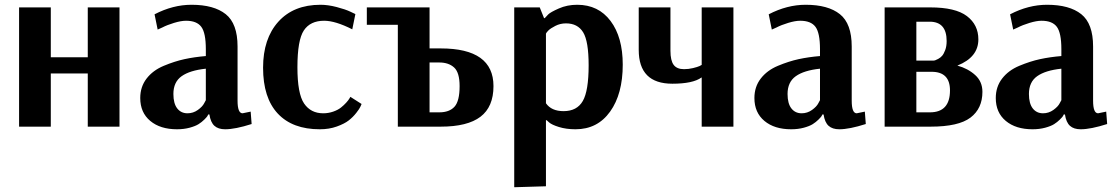

<svg xmlns="http://www.w3.org/2000/svg" viewBox="-20 -531 4681 805"><path d="M60 0V-500H193V-291H348V-500H481V0H348V-223H193V0Z M722 11Q652 11 610 -24Q568 -59 568 -120Q568 -167 594.5 -201.5Q621 -236 666.5 -255Q712 -274 753.5 -283Q795 -292 843 -296V-325Q843 -393 824 -418.5Q805 -444 760 -444Q739 -444 709.5 -435Q680 -426 661 -416L641 -407L628 -471Q705 -511 783 -511Q877 -511 926.5 -471.5Q976 -432 976 -336V-109Q976 -56 997 -56L1031 -63L1035 -11Q966 11 924 11Q895 11 879 -3.5Q863 -18 858 -51H853Q852 -48 849.5 -44Q847 -40 836.5 -29.5Q826 -19 812.5 -10.5Q799 -2 775 4.5Q751 11 722 11ZM766 -56Q790 -56 809.5 -70Q829 -84 836 -98L843 -111V-243Q776 -236 741.5 -211.5Q707 -187 707 -137Q707 -97 723 -76.5Q739 -56 766 -56Z M1321 11Q1206 11 1144.5 -55Q1083 -121 1083 -247Q1083 -369 1147 -440Q1211 -511 1324 -511Q1355 -511 1391.5 -501.5Q1428 -492 1449 -482L1470 -472L1457 -408Q1386 -444 1339 -444Q1281 -444 1254 -403.5Q1227 -363 1227 -249Q1227 -138 1255 -97Q1283 -56 1335 -56Q1357 -56 1377 -63Q1397 -70 1409.5 -80Q1422 -90 1431.5 -100.5Q1441 -111 1445 -118L1449 -125L1496 -95Q1494 -91 1491 -83.5Q1488 -76 1474 -58Q1460 -40 1442 -26Q1424 -12 1392 -0.5Q1360 11 1321 11Z M1648 0V-427H1518V-500H1781V-328H1828Q2049 -328 2049 -170Q2049 -83 1994.5 -41.5Q1940 0 1828 0ZM1781 -60H1822Q1864 -60 1885.5 -83.5Q1907 -107 1907 -170Q1907 -227 1884 -248Q1861 -269 1822 -269H1781Z M2136 254V-500H2243L2261 -455H2264Q2269 -461 2278.5 -470.5Q2288 -480 2323 -495.5Q2358 -511 2400 -511Q2489 -511 2540 -443Q2591 -375 2591 -260Q2591 -137 2538 -63Q2485 11 2393 11Q2354 11 2323.5 1.5Q2293 -8 2282 -18L2272 -27H2269V250ZM2343 -65Q2399 -65 2423.5 -107.5Q2448 -150 2448 -257Q2448 -358 2425 -395.5Q2402 -433 2353 -433Q2329 -433 2308.5 -422.5Q2288 -412 2279.5 -403.5Q2271 -395 2269 -390V-98Q2292 -65 2343 -65Z M2922 0V-206H2921Q2885 -180 2799 -180Q2658 -180 2658 -322V-500H2791V-318Q2791 -277 2804.5 -259Q2818 -241 2848 -241Q2867 -241 2885.5 -245.5Q2904 -250 2913 -254L2922 -259V-500H3055V0Z M3297 11Q3227 11 3185 -24Q3143 -59 3143 -120Q3143 -167 3169.5 -201.5Q3196 -236 3241.5 -255Q3287 -274 3328.5 -283Q3370 -292 3418 -296V-325Q3418 -393 3399 -418.5Q3380 -444 3335 -444Q3314 -444 3284.5 -435Q3255 -426 3236 -416L3216 -407L3203 -471Q3280 -511 3358 -511Q3452 -511 3501.5 -471.5Q3551 -432 3551 -336V-109Q3551 -56 3572 -56L3606 -63L3610 -11Q3541 11 3499 11Q3470 11 3454 -3.5Q3438 -18 3433 -51H3428Q3427 -48 3424.5 -44Q3422 -40 3411.5 -29.5Q3401 -19 3387.5 -10.5Q3374 -2 3350 4.5Q3326 11 3297 11ZM3341 -56Q3365 -56 3384.5 -70Q3404 -84 3411 -98L3418 -111V-243Q3351 -236 3316.5 -211.5Q3282 -187 3282 -137Q3282 -97 3298 -76.5Q3314 -56 3341 -56Z M3689 0V-500H3880Q3986 -500 4034 -463.5Q4082 -427 4082 -366Q4082 -291 3994 -256Q4038 -244 4068.5 -216.5Q4099 -189 4099 -146Q4099 -76 4049 -38Q3999 0 3882 0ZM3822 -277H3895Q3897 -277 3900.5 -278Q3904 -279 3913.5 -284Q3923 -289 3930 -297Q3937 -305 3943 -321Q3949 -337 3949 -359Q3949 -440 3878 -440H3822ZM3822 -60H3879Q3963 -60 3963 -152Q3963 -230 3886 -230H3822Z M4309 11Q4239 11 4197 -24Q4155 -59 4155 -120Q4155 -167 4181.5 -201.5Q4208 -236 4253.5 -255Q4299 -274 4340.5 -283Q4382 -292 4430 -296V-325Q4430 -393 4411 -418.5Q4392 -444 4347 -444Q4326 -444 4296.5 -435Q4267 -426 4248 -416L4228 -407L4215 -471Q4292 -511 4370 -511Q4464 -511 4513.5 -471.5Q4563 -432 4563 -336V-109Q4563 -56 4584 -56L4618 -63L4622 -11Q4553 11 4511 11Q4482 11 4466 -3.5Q4450 -18 4445 -51H4440Q4439 -48 4436.5 -44Q4434 -40 4423.5 -29.5Q4413 -19 4399.5 -10.5Q4386 -2 4362 4.5Q4338 11 4309 11ZM4353 -56Q4377 -56 4396.5 -70Q4416 -84 4423 -98L4430 -111V-243Q4363 -236 4328.5 -211.5Q4294 -187 4294 -137Q4294 -97 4310 -76.5Q4326 -56 4353 -56Z"/></svg>

Font: Arsenal
Style: Bold
Weight: 700
Designer: Andrij Shevchenko
Foundry: Stairsfor
Version: Version 2.001;PS 002.001;hotconv 1.0.88;makeotf.lib2.5.64775